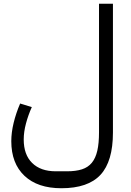

<svg xmlns="http://www.w3.org/2000/svg" viewBox="-20 -760 695 1020"><path d="M306 240Q180 240 110 174Q40 108 40 -10Q40 -56 52.5 -107.5Q65 -159 87 -210L149 -191Q130 -149 118 -104Q106 -59 106 -19Q106 62 151 106Q196 150 276 150H336Q383 150 415.5 139.5Q448 129 468 104.5Q488 80 497 40.5Q506 1 506 -56V-740H580V-56Q580 97 514 168.5Q448 240 306 240Z"/></svg>

Font: IBM Plex Sans Arabic
Style: Regular
Weight: 400
Designer: Mike Abbink, Paul van der Laan, Pieter van Rosmalen, Wael Morcos, Khajak Apelian
Foundry: Bold Monday
Version: Version 1.1